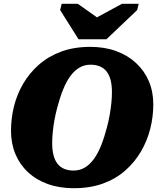

<svg xmlns="http://www.w3.org/2000/svg" viewBox="-20 -975 857 1012"><path d="M394 -768H541L703 -922L711 -955H623L442 -857L530 -856L390 -955H305L297 -922ZM369 17Q293 17 232 -5Q171 -27 127.5 -67.5Q84 -108 61 -163.5Q38 -219 38 -285Q38 -350 53.5 -413.5Q69 -477 102 -533.5Q135 -590 185 -634Q235 -678 302.5 -703Q370 -728 456 -728Q532 -728 593 -705.5Q654 -683 697.5 -642.5Q741 -602 764.5 -547Q788 -492 788 -425Q788 -360 772 -296.5Q756 -233 723 -176.5Q690 -120 640 -76Q590 -32 522.5 -7.5Q455 17 369 17ZM457 -634Q425 -634 398.5 -618.5Q372 -603 350.5 -573.5Q329 -544 312 -501.5Q295 -459 281 -405Q272 -371 266.5 -339.5Q261 -308 258 -278Q255 -248 255 -221Q255 -185 262 -157.5Q269 -130 283 -112Q297 -94 318.5 -85Q340 -76 368 -76Q400 -76 426.5 -91.5Q453 -107 474.5 -136.5Q496 -166 513 -208.5Q530 -251 544 -305Q553 -339 558.5 -371Q564 -403 567 -432.5Q570 -462 570 -489Q570 -526 563 -553Q556 -580 542 -598Q528 -616 506.5 -625Q485 -634 457 -634Z"/></svg>

Font: Roboto Serif 20pt ExtraBold
Style: Italic
Weight: 800
Italic angle: -10°
Version: Version 1.007